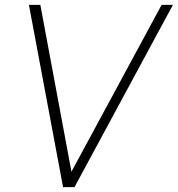

<svg xmlns="http://www.w3.org/2000/svg" viewBox="-20 -770 732 790"><path d="M99 -750H146L274 -63.5L645 -750H691.5L286.5 0H239.5Z"/></svg>

Font: Russisch Sans ExtraLight
Style: Italic
Weight: 200
Width: 4
Italic angle: -10°
Designer: Michael Sharanda (font) & Cristiano Sobral (main changes)
Foundry: Michael Sharanda
Version: Version 2.00;September 8, 2020;FontCreator 13.0.0.2681 64-bi